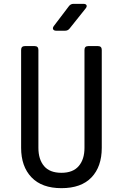

<svg xmlns="http://www.w3.org/2000/svg" viewBox="-20 -970 640 1000"><path d="M300 10Q198 10 144 -46.5Q90 -103 90 -200V-710Q90 -730 110 -730H160Q180 -730 180 -710V-200Q180 -140 209.5 -105Q239 -70 300 -70Q360 -70 390 -105Q420 -140 420 -200V-710Q420 -730 440 -730H490Q510 -730 510 -710V-200Q510 -102 456.5 -46Q403 10 300 10ZM273 -810Q261 -810 257 -817Q253 -824 260 -834L339 -938Q348 -950 363 -950H414Q427 -950 430.5 -943Q434 -936 426 -926L343 -822Q334 -810 319 -810Z"/></svg>

Font: Pitagon Sans Mono
Style: Regular
Weight: 400
Monospace: yes
Designer: Travis Tran
Foundry: Pitagon
Version: Version 1.001;gftools[0.9.26]